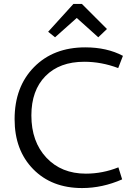

<svg xmlns="http://www.w3.org/2000/svg" viewBox="-20 -943 685 973"><path d="M259 -754 224 -782 352 -923H395L522 -796L478 -754L369 -852ZM396 10Q242 10 148 -86Q54 -182 54 -339Q54 -503 152.5 -603Q251 -703 412 -703Q522 -703 603 -660L579 -598Q494 -630 407 -630Q282 -630 210.5 -557.5Q139 -485 139 -358Q139 -225 215 -144Q291 -63 415 -63Q500 -63 580 -95L599 -34Q499 10 396 10Z"/></svg>

Font: Cantarell
Style: Regular
Weight: 400
Designer: Dave Crossland, Nikolaus Waxweiler, Florian Fecher, Jacques Le Bailly, Eben Sorkin, Alexei Vanyashin, Alexios Zavras, Em
Version: Version 0.303